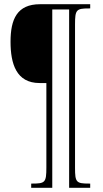

<svg xmlns="http://www.w3.org/2000/svg" viewBox="-20 -780 491 911"><path d="M128 111H228V-735H308V111H408V91H402C342 91 336 85 336 17V-664C336 -734 342 -740 402 -740H408V-760H170C61 -760 30 -689 30 -582C30 -478 57 -386 168 -386H200V15C200 86 194 91 133 91H128Z"/></svg>

Font: Noto Serif Armenian ExtraCondensed Thin
Style: Regular
Weight: 100
Width: 2
Designer: Monotype Design Team
Foundry: Monotype Imaging Inc.
Version: Version 2.008